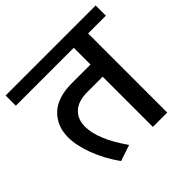

<svg xmlns="http://www.w3.org/2000/svg" viewBox="-175 -784 952 952"><g transform="rotate(-45 300.5 -308.5)"><path d="M160.2 8.3Q111.3 -60.5 84.2 -132.3Q57.1 -204.1 57.6 -263.2Q58.6 -341.3 109.9 -389.4Q161.1 -437.5 262.2 -437.5H391.6V-554.7H-14.6V-626.5H616.7V-554.7H492.2V0H391.6V-352.1H285.2Q219.7 -352.1 187 -321.3Q154.3 -290.5 154.3 -238.8Q154.3 -149.4 245.1 -20Z"/></g></svg>

Font: Khula Semibold
Style: Regular
Weight: 600
Designer: Erin McLaughlin, Steve Matteson
Version: Version 1.000;PS 1.0;hotconv 1.0.72;makeotf.lib2.5.5900